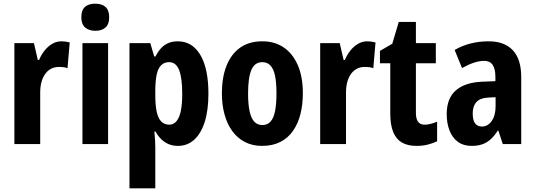

<svg xmlns="http://www.w3.org/2000/svg" viewBox="-20 -781 2902 1041"><path d="M313 -557Q324 -557 335.5 -555.5Q347 -554 358 -551L346 -411Q337 -415 325.5 -416.5Q314 -418 299 -418Q277 -418 258.5 -409Q240 -400 226.5 -382Q213 -364 205.5 -338.5Q198 -313 198 -279V0H58V-547H164L185 -456H192Q203 -483 221 -506Q239 -529 262.5 -543Q286 -557 313 -557Z M566 -547V0H427V-547ZM497 -761Q533 -761 552.5 -743Q572 -725 572 -687Q572 -650 552 -632Q532 -614 497 -614Q462 -614 441.5 -632Q421 -650 421 -687Q421 -726 440.5 -743.5Q460 -761 497 -761Z M944 -557Q1022 -557 1066 -483.5Q1110 -410 1110 -273Q1110 -183 1090 -120Q1070 -57 1033 -23.5Q996 10 945 10Q917 10 894.5 0.5Q872 -9 854.5 -26Q837 -43 823 -68H817Q820 -41 821 -18.5Q822 4 822 21V240H682V-547H795L816 -475H823Q838 -504 855.5 -522Q873 -540 895 -548.5Q917 -557 944 -557ZM897 -444Q871 -444 854 -427.5Q837 -411 829.5 -376.5Q822 -342 822 -288V-264Q822 -211 829.5 -175.5Q837 -140 854 -122.5Q871 -105 898 -105Q921 -105 937 -124Q953 -143 960.5 -180Q968 -217 968 -272Q968 -359 951 -401.5Q934 -444 897 -444Z M1622 -275Q1622 -214 1609 -162.5Q1596 -111 1569 -72Q1542 -33 1500 -11.5Q1458 10 1401 10Q1348 10 1307 -11.5Q1266 -33 1238.5 -71.5Q1211 -110 1197 -162Q1183 -214 1183 -275Q1183 -360 1207.5 -423Q1232 -486 1280.5 -521.5Q1329 -557 1403 -557Q1469 -557 1518 -524Q1567 -491 1594.5 -428Q1622 -365 1622 -275ZM1325 -273Q1325 -217 1333 -179Q1341 -141 1358 -122Q1375 -103 1402 -103Q1430 -103 1447 -122Q1464 -141 1471.5 -179.5Q1479 -218 1479 -274Q1479 -332 1471.5 -369Q1464 -406 1447 -425Q1430 -444 1402 -444Q1361 -444 1343 -402Q1325 -360 1325 -273Z M1971 -557Q1982 -557 1993.5 -555.5Q2005 -554 2016 -551L2004 -411Q1995 -415 1983.5 -416.5Q1972 -418 1957 -418Q1935 -418 1916.5 -409Q1898 -400 1884.5 -382Q1871 -364 1863.5 -338.5Q1856 -313 1856 -279V0H1716V-547H1822L1843 -456H1850Q1861 -483 1879 -506Q1897 -529 1920.5 -543Q1944 -557 1971 -557Z M2282 -105Q2298 -105 2315 -109.5Q2332 -114 2350 -121V-15Q2327 -4 2299.5 3Q2272 10 2238 10Q2191 10 2159.5 -8Q2128 -26 2112 -65Q2096 -104 2096 -165V-438H2040V-505L2107 -544L2142 -662H2235V-547H2343V-438H2235V-169Q2235 -137 2246.5 -121Q2258 -105 2282 -105Z M2630 -557Q2715 -557 2760.5 -508.5Q2806 -460 2806 -363V0H2706L2682 -73H2679Q2661 -45 2641 -26.5Q2621 -8 2596 1Q2571 10 2536 10Q2492 10 2462 -12.5Q2432 -35 2417 -74Q2402 -113 2402 -162Q2402 -248 2451.5 -291Q2501 -334 2594 -338L2666 -341V-363Q2666 -408 2651 -429.5Q2636 -451 2605 -451Q2579 -451 2549 -441Q2519 -431 2485 -412L2445 -510Q2484 -533 2530.5 -545Q2577 -557 2630 -557ZM2628 -252Q2584 -250 2563.5 -228Q2543 -206 2543 -166Q2543 -129 2556 -112Q2569 -95 2593 -95Q2625 -95 2646 -125Q2667 -155 2667 -205V-254Z"/></svg>

Font: Noto Sans Display Condensed
Style: Bold
Weight: 700
Width: 3
Designer: Monotype Design Team
Foundry: Monotype Imaging Inc.
Version: Version 2.003